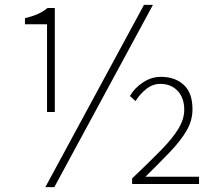

<svg xmlns="http://www.w3.org/2000/svg" viewBox="-20 -759 898 792"><path d="M174 -297V-659H83V-684Q113 -691 135.5 -701Q158 -711 176 -726H206V-297ZM167 13 574 -739H611L204 13ZM525 0V-23Q600 -94 647.5 -143Q695 -192 717.5 -230.5Q740 -269 740 -306Q740 -355 713 -384Q686 -413 641 -413Q610 -413 583.5 -392Q557 -371 539 -342L516 -363Q534 -395 569 -418.5Q604 -442 644 -442Q702 -442 738 -409Q774 -376 774 -308Q774 -262 749.5 -220Q725 -178 681.5 -132.5Q638 -87 580 -30H801V0Z"/></svg>

Font: Noto Sans TC
Style: Regular
Weight: 100
Designer: Ryoko NISHIZUKA 西塚涼子 (kana, bopomofo & ideographs); Paul D. Hunt (Latin, Greek & Cyrillic); Sandoll Communications 산돌커뮤니
Foundry: Adobe
Version: Version 2.004;hotconv 1.0.118;makeotfexe 2.5.65603